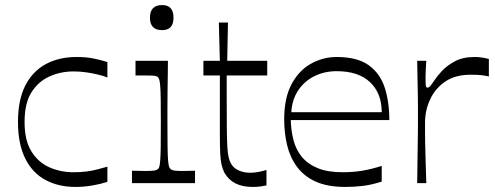

<svg xmlns="http://www.w3.org/2000/svg" viewBox="-20 -723 1954 758"><path d="M277 15Q211 15 159.5 -12.5Q108 -40 79.5 -97.5Q51 -155 51 -241Q51 -329 80 -385.5Q109 -442 161 -470Q213 -498 282 -498Q319 -498 347.5 -492.5Q376 -487 404 -478V-417Q387 -424 365.5 -429Q344 -434 320 -437.5Q296 -441 270 -441Q220 -441 176 -421.5Q132 -402 104.5 -359Q77 -316 77 -241Q77 -168 104.5 -124.5Q132 -81 176 -62Q220 -43 270 -43Q299 -43 322 -46Q345 -49 365.5 -54.5Q386 -60 404 -65V-5Q376 4 343.5 9.5Q311 15 277 15Z M501 0V-49Q516 -49 528 -48.5Q540 -48 550 -48Q578 -48 588 -49.5Q598 -51 603 -55Q607 -58 609 -65Q611 -72 612.5 -90Q614 -108 614.5 -143Q615 -178 615 -238Q615 -296 614.5 -331Q614 -366 612.5 -383.5Q611 -401 609 -408Q607 -415 603 -419Q598 -423 589 -424Q580 -425 555 -425Q546 -425 536.5 -425Q527 -425 515 -425V-483H643Q643 -466 642.5 -434Q642 -402 641.5 -365.5Q641 -329 641 -297Q641 -265 641 -246Q641 -184 641.5 -147Q642 -110 643.5 -91Q645 -72 647.5 -65Q650 -58 654 -55Q659 -51 668.5 -49.5Q678 -48 707 -48Q717 -48 727.5 -48.5Q738 -49 750 -49V0ZM620 -604Q572 -604 572 -653Q572 -703 620 -703Q665 -703 665 -653Q665 -604 620 -604Z M978 15Q938 15 910.5 1.5Q883 -12 866 -41Q859 -55 855 -71.5Q851 -88 849.5 -115.5Q848 -143 848 -191Q848 -224 848 -262.5Q848 -301 848 -335.5Q848 -370 848 -394.5Q848 -419 848 -425H783V-483H848L844 -634H880L877 -483H1035V-425H875Q875 -401 875 -380Q875 -359 875 -340Q875 -265 875.5 -217.5Q876 -170 877.5 -143Q879 -116 883 -101Q891 -68 914 -54.5Q937 -41 967 -41Q985 -41 1002 -44.5Q1019 -48 1032 -52V9Q1024 11 1009.5 13Q995 15 978 15Z M1343 15Q1273 15 1226.5 -6Q1180 -27 1152.5 -64.5Q1125 -102 1113.5 -150Q1102 -198 1102 -252Q1102 -337 1131.5 -391.5Q1161 -446 1208.5 -472Q1256 -498 1309 -498Q1390 -498 1435 -466Q1480 -434 1498.5 -378Q1517 -322 1517 -249H1128Q1129 -208 1138.5 -170.5Q1148 -133 1171 -104.5Q1194 -76 1233.5 -59.5Q1273 -43 1333 -43Q1374 -43 1410 -49Q1446 -55 1487 -68V-6Q1446 7 1412 11Q1378 15 1343 15ZM1487 -280Q1487 -355 1441 -398.5Q1395 -442 1309 -442Q1261 -442 1221.5 -422.5Q1182 -403 1157.5 -366.5Q1133 -330 1130 -280Z M1627 0Q1628 -68 1628.5 -109.5Q1629 -151 1629.5 -177Q1630 -203 1630 -222.5Q1630 -242 1630 -266Q1630 -289 1630 -308Q1630 -327 1629.5 -349Q1629 -371 1628.5 -402Q1628 -433 1627 -483H1663Q1662 -466 1661 -449Q1660 -432 1660 -421Q1660 -393 1661 -385Q1662 -377 1668 -377Q1673 -377 1678.5 -383Q1684 -389 1695 -406Q1704 -420 1723.5 -441.5Q1743 -463 1775 -480.5Q1807 -498 1854 -498Q1870 -498 1885 -495.5Q1900 -493 1910 -490V-421Q1898 -424 1882.5 -426Q1867 -428 1838 -428Q1778 -428 1738.5 -401.5Q1699 -375 1678.5 -331.5Q1658 -288 1658 -239Q1658 -215 1658 -197.5Q1658 -180 1658.5 -157.5Q1659 -135 1660 -98.5Q1661 -62 1663 0Z"/></svg>

Font: Ojuju
Style: Regular
Weight: 400
Designer: Chisaokwu Joboson, Mirko Velimirovic
Foundry: Udi Foundry
Version: Version 1.000